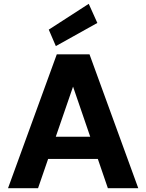

<svg xmlns="http://www.w3.org/2000/svg" viewBox="-20 -984 765 1004"><path d="M22 0 277 -700H448L703 0H544L362 -531L179 0ZM133 -153 172 -269H540L578 -153ZM272 -743 235 -829 444 -964 489 -864Z"/></svg>

Font: DM Sans 11pt Black
Style: Regular
Weight: 900
Version: Version 4.004;gftools[0.9.30]